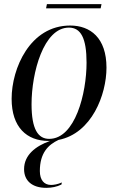

<svg xmlns="http://www.w3.org/2000/svg" viewBox="-20 -669 570 925"><path d="M202 -629H465L469 -649H206ZM214 10C217 10 219 10 221 10C151 35 96 78 96 146C96 202 135 236 203 236C229 236 254 231 276 220L278 210C258 219 239 222 226 222C193 222 172 199 172 155C172 69 211 29 262 5C422 -26 493 -213 493 -343C493 -487 415 -546 318 -546C125 -546 36 -340 36 -193C36 -56 109 10 214 10ZM217 0C164 0 132 -45 132 -167C132 -319 190 -536 312 -536C369 -536 397 -486 397 -367C397 -219 342 0 217 0Z"/></svg>

Font: Noto Serif Display SemiCondensed
Style: Italic
Weight: 400
Width: 4
Italic angle: -12°
Designer: Monotype Design Team
Foundry: Monotype Imaging Inc.
Version: Version 2.009